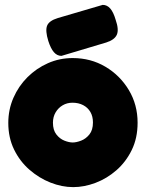

<svg xmlns="http://www.w3.org/2000/svg" viewBox="-20 -749 598 787"><path d="M280 18Q234 18 187 -0.5Q140 -19 100.5 -53.5Q61 -88 37.5 -136.5Q14 -185 14 -245Q14 -300 35 -348Q56 -396 92.5 -432.5Q129 -469 176.5 -490Q224 -511 278 -511Q352 -511 412 -475.5Q472 -440 508 -380Q544 -320 544 -246Q544 -183 520 -134Q496 -85 457 -51Q418 -17 371.5 0.5Q325 18 280 18ZM278 -165Q293 -165 312.5 -172.5Q332 -180 346.5 -198Q361 -216 361 -247Q361 -272 350.5 -290Q340 -308 321 -318Q302 -328 277 -328Q255 -328 237 -317.5Q219 -307 208 -288.5Q197 -270 197 -246Q197 -216 211 -198Q225 -180 244 -172.5Q263 -165 278 -165ZM232 -520Q214 -520 201 -535Q188 -550 178 -581Q165 -623 173 -643.5Q181 -664 217 -675L401 -729Q419 -729 432 -714Q445 -699 454 -668Q468 -628 459 -607Q450 -586 416 -575Z"/></svg>

Font: Fredoka Light
Style: Regular
Weight: 300
Designer: Ben Nathan
Foundry: Milena B. Brandão, Ben Nathan
Version: Version 2.001